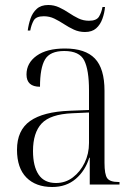

<svg xmlns="http://www.w3.org/2000/svg" viewBox="-20 -738 541 768"><path d="M189 10Q123 10 85.5 -28Q48 -66 48 -139Q48 -217 100.5 -254Q153 -291 259 -295L336 -298V-377Q336 -458 317 -496Q298 -534 237 -534Q180 -534 160 -500Q140 -466 140 -391Q86 -391 86 -440Q86 -486 126.5 -515Q167 -544 240 -544Q321 -544 359.5 -504Q398 -464 398 -375V-87Q398 -40 409 -25Q420 -10 454 -10H458V0H339V-107H337Q321 -55 283 -22.5Q245 10 189 10ZM204 -6Q242 -6 271.5 -28.5Q301 -51 318.5 -87Q336 -123 336 -166V-288L269 -285Q181 -281 146.5 -244Q112 -207 112 -134Q112 -73 134.5 -39.5Q157 -6 204 -6ZM320 -610Q296 -610 275.5 -619.5Q255 -629 236 -641.5Q217 -654 197.5 -663.5Q178 -673 155 -673Q124 -673 114.5 -655.5Q105 -638 101 -616H91Q94 -640 102 -663.5Q110 -687 127 -702.5Q144 -718 173 -718Q196 -718 216.5 -708.5Q237 -699 255.5 -686.5Q274 -674 293.5 -664.5Q313 -655 336 -655Q366 -655 376 -671.5Q386 -688 390 -710H400Q398 -686 389.5 -662.5Q381 -639 364.5 -624.5Q348 -610 320 -610Z"/></svg>

Font: Noto Serif Display SemiCondensed Light
Style: Regular
Weight: 300
Width: 4
Designer: Monotype Design Team
Foundry: Monotype Imaging Inc.
Version: Version 2.009